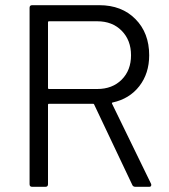

<svg xmlns="http://www.w3.org/2000/svg" viewBox="-20 -720 652 740"><path d="M94 -10V-690Q94 -700 104 -700H363Q449 -700 502 -646.5Q555 -593 555 -507Q555 -437 517 -388Q479 -339 414 -325Q410 -324 412 -320L562 -12Q563 -11 563 -7Q563 0 555 0H502Q493 0 490 -7L343 -317Q342 -320 339 -320H169Q165 -320 165 -316V-10Q165 0 155 0H104Q94 0 94 -10ZM169 -377H355Q413 -377 449 -413Q485 -449 485 -507Q485 -565 449 -601.5Q413 -638 355 -638H169Q165 -638 165 -634V-381Q165 -377 169 -377Z"/></svg>

Font: Barlow GEO
Style: Regular
Weight: 400
Designer: Jeremy Tribby
Foundry: Tribby Type
Version: Version 1.408